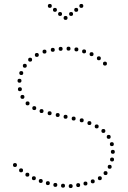

<svg xmlns="http://www.w3.org/2000/svg" viewBox="-20 -949 651 975"><path d="M313 -868Q323 -868 323 -858Q323 -848 313 -848Q303 -848 303 -858Q303 -868 313 -868ZM341 -888Q351 -888 351 -878Q351 -868 341 -868Q331 -868 331 -878Q331 -888 341 -888ZM367 -909Q377 -909 377 -899Q377 -889 367 -889Q357 -889 357 -899Q357 -909 367 -909ZM393 -929Q403 -929 403 -919Q403 -909 393 -909Q383 -909 383 -919Q383 -929 393 -929ZM285 -888Q295 -888 295 -878Q295 -868 285 -868Q275 -868 275 -878Q275 -888 285 -888ZM259 -909Q269 -909 269 -899Q269 -889 259 -889Q249 -889 249 -899Q249 -909 259 -909ZM233 -929Q243 -929 243 -919Q243 -909 233 -909Q223 -909 223 -919Q223 -929 233 -929ZM513 -636Q523 -636 523 -626Q523 -616 513 -616Q503 -616 503 -626Q503 -636 513 -636ZM482 -663Q492 -663 492 -653Q492 -643 482 -643Q472 -643 472 -653Q472 -663 482 -663ZM445 -684Q455 -684 455 -674Q455 -664 445 -664Q435 -664 435 -674Q435 -684 445 -684ZM407 -698Q417 -698 417 -688Q417 -678 407 -678Q397 -678 397 -688Q397 -698 407 -698ZM368 -708Q378 -708 378 -698Q378 -688 368 -688Q358 -688 358 -698Q358 -708 368 -708ZM328 -712Q338 -712 338 -702Q338 -692 328 -692Q318 -692 318 -702Q318 -712 328 -712ZM288 -711Q298 -711 298 -701Q298 -691 288 -691Q278 -691 278 -701Q278 -711 288 -711ZM248 -706Q258 -706 258 -696Q258 -686 248 -686Q238 -686 238 -696Q238 -706 248 -706ZM206 -697Q216 -697 216 -687Q216 -677 206 -677Q196 -677 196 -687Q196 -697 206 -697ZM167 -680Q177 -680 177 -670Q177 -660 167 -660Q157 -660 157 -670Q157 -680 167 -680ZM81 -506Q91 -506 91 -496Q91 -486 81 -486Q71 -486 71 -496Q71 -506 81 -506ZM79 -549Q89 -549 89 -539Q89 -529 79 -529Q69 -529 69 -539Q69 -549 79 -549ZM88 -588Q98 -588 98 -578Q98 -568 88 -568Q78 -568 78 -578Q78 -588 88 -588ZM106 -625Q116 -625 116 -615Q116 -605 106 -605Q96 -605 96 -615Q96 -625 106 -625ZM133 -656Q143 -656 143 -646Q143 -636 133 -636Q123 -636 123 -646Q123 -656 133 -656ZM94 -467Q104 -467 104 -457Q104 -447 94 -447Q84 -447 84 -457Q84 -467 94 -467ZM120 -434Q130 -434 130 -424Q130 -414 120 -414Q110 -414 110 -424Q110 -434 120 -434ZM154 -410Q164 -410 164 -400Q164 -390 154 -390Q144 -390 144 -400Q144 -410 154 -410ZM191 -395Q201 -395 201 -385Q201 -375 191 -375Q181 -375 181 -385Q181 -395 191 -395ZM232 -384Q242 -384 242 -374Q242 -364 232 -364Q222 -364 222 -374Q222 -384 232 -384ZM273 -375Q283 -375 283 -365Q283 -355 273 -355Q263 -355 263 -365Q263 -375 273 -375ZM313 -366Q323 -366 323 -356Q323 -346 313 -346Q303 -346 303 -356Q303 -366 313 -366ZM354 -357Q364 -357 364 -347Q364 -337 354 -337Q344 -337 344 -347Q344 -357 354 -357ZM395 -348Q405 -348 405 -338Q405 -328 395 -328Q385 -328 385 -338Q385 -348 395 -348ZM434 -334Q444 -334 444 -324Q444 -314 434 -314Q424 -314 424 -324Q424 -334 434 -334ZM471 -317Q481 -317 481 -307Q481 -297 471 -297Q461 -297 461 -307Q461 -317 471 -317ZM505 -294Q515 -294 515 -284Q515 -274 505 -274Q495 -274 495 -284Q495 -294 505 -294ZM532 -264Q542 -264 542 -254Q542 -244 532 -244Q522 -244 522 -254Q522 -264 532 -264ZM548 -227Q558 -227 558 -217Q558 -207 548 -207Q538 -207 538 -217Q538 -227 548 -227ZM553 -188Q563 -188 563 -178Q563 -168 553 -168Q543 -168 543 -178Q543 -188 553 -188ZM549 -149Q559 -149 559 -139Q559 -129 549 -129Q539 -129 539 -139Q539 -149 549 -149ZM537 -112Q547 -112 547 -102Q547 -92 537 -92Q527 -92 527 -102Q527 -112 537 -112ZM516 -80Q526 -80 526 -70Q526 -60 516 -60Q506 -60 506 -70Q506 -80 516 -80ZM487 -54Q497 -54 497 -44Q497 -34 487 -34Q477 -34 477 -44Q477 -54 487 -54ZM451 -38Q461 -38 461 -28Q461 -18 451 -18Q441 -18 441 -28Q441 -38 451 -38ZM414 -27Q424 -27 424 -17Q424 -7 414 -7Q404 -7 404 -17Q404 -27 414 -27ZM377 -19Q387 -19 387 -9Q387 1 377 1Q367 1 367 -9Q367 -19 377 -19ZM339 -14Q349 -14 349 -4Q349 6 339 6Q329 6 329 -4Q329 -14 339 -14ZM300 -16Q310 -16 310 -6Q310 4 300 4Q290 4 290 -6Q290 -16 300 -16ZM261 -20Q271 -20 271 -10Q271 0 261 0Q251 0 251 -10Q251 -20 261 -20ZM223 -29Q233 -29 233 -19Q233 -9 223 -9Q213 -9 213 -19Q213 -29 223 -29ZM187 -40Q197 -40 197 -30Q197 -20 187 -20Q177 -20 177 -30Q177 -40 187 -40ZM152 -54Q162 -54 162 -44Q162 -34 152 -34Q142 -34 142 -44Q142 -54 152 -54ZM119 -72Q129 -72 129 -62Q129 -52 119 -52Q109 -52 109 -62Q109 -72 119 -72ZM87 -94Q97 -94 97 -84Q97 -74 87 -74Q77 -74 77 -84Q77 -94 87 -94ZM56 -121Q66 -121 66 -111Q66 -101 56 -101Q46 -101 46 -111Q46 -121 56 -121Z"/></svg>

Font: Raleway Dots 
Style: Regular
Weight: 400
Version: Version 1.000